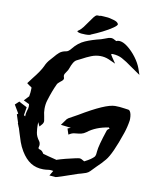

<svg xmlns="http://www.w3.org/2000/svg" viewBox="-124 -995 964 1213"><g transform="rotate(10 358.0 -388.5)"><path d="M317.9 138.7 308.1 137.7Q302.7 136.7 277.8 135.3L296.9 103Q284.7 100.6 274.4 100.6Q270.5 100.6 267.1 101.1Q249 104 232.9 104Q186.5 104 151.9 82.3Q117.2 60.5 89.4 14.6Q72.8 -13.2 63 -41Q53.2 -68.8 45.4 -95.7Q40.5 -112.8 35.2 -128.9L34.7 -128.4Q27.3 -149.9 23.9 -156.2L25.4 -157.2L8.3 -209L16.1 -215.3L-15.1 -268.1L9.8 -291.5L24.4 -283.2L61.5 -264.2L60.1 -254.4Q56.2 -232.9 53.2 -211.9L62 -205.6Q62 -226.1 68.4 -244.6Q74.2 -259.3 74.2 -273.4Q74.2 -279.8 72.8 -286.1L36.1 -303.7Q51.8 -321.3 57.1 -326.2Q64.5 -333.5 65.4 -335Q70.3 -361.3 70.3 -384.3V-392.1Q50.8 -404.8 38.6 -414.6L65.9 -450.7Q109.9 -505.4 125 -538.1Q136.2 -565.4 157.2 -587.4Q166.5 -596.7 175.8 -608.4Q187.5 -623.5 203.6 -637.5Q219.7 -651.4 245.6 -655.3Q260.7 -657.2 277.8 -679.2Q309.6 -719.2 351.6 -737.3Q393.6 -755.4 450.2 -769Q460.4 -772 471.2 -776.4Q496.6 -787.6 512.2 -787.6Q524.4 -787.6 542 -776.4Q544.4 -775.4 546.4 -773.9Q554.2 -778.3 564 -778.3Q588.9 -778.3 619.9 -754.2Q650.9 -730 676.8 -695.3Q702.6 -660.6 714.4 -627.4L727.5 -588.9Q678.2 -622.1 663.1 -633.3Q631.3 -657.2 599.6 -674.3Q575.2 -687.5 540 -689.5Q529.8 -689.5 529.8 -687.5Q529.8 -686 530.8 -682.6Q533.2 -677.2 564 -632.3L519.5 -652.3Q492.7 -663.6 464.8 -663.6Q434.6 -663.6 406 -652.1Q377.4 -640.6 350.1 -625.5L320.8 -610.8Q309.1 -605 299.8 -588.6Q290.5 -572.3 285.4 -556.2Q280.3 -540 270.5 -527.8Q258.3 -512.2 258.3 -502.4Q258.3 -496.6 260.7 -490.7Q262.2 -486.8 262.2 -483.9Q262.2 -478.5 257.6 -472.7Q252.9 -466.8 243.7 -460.4Q238.8 -456.1 232.9 -450.9Q227.1 -445.8 224.6 -441.4Q201.7 -393.6 182.1 -329.1Q174.3 -304.2 174.3 -273.9Q174.3 -251 180.7 -225.6Q185.5 -202.6 185.5 -197.3Q185.5 -184.6 176.3 -174.3L162.1 -158.2L149.9 -184.1L149.4 -164.6Q149.4 -142.6 153.1 -117.4Q156.7 -92.3 176.8 -66.4Q183.1 -57.6 183.1 -45.4Q183.1 -38.1 181.4 -33Q179.7 -27.8 179.7 -24.9Q179.7 -22.5 181.2 -20Q182.6 -17.6 194.3 -14.2Q205.6 -9.8 213.9 4.4Q214.8 6.3 215.8 7.3Q241.2 15.1 301.3 29.8L301.8 31.2Q313.5 27.3 329.6 22.5Q345.7 17.6 361.8 13.7Q435.1 -4.4 446.8 -4.4Q457.5 -4.4 475.1 7.3Q477.1 8.8 478.5 9.3L481 8.3Q524.4 -13.7 540.5 -32.7Q547.4 -44.9 547.9 -67.4Q550.3 -102.5 585 -206.5Q589.8 -217.3 600.6 -220.2L595.7 -228.5Q513.7 -216.3 460.9 -174.8Q445.8 -163.6 430.7 -160.2Q415.5 -156.7 401.4 -155.8Q381.3 -155.3 365.7 -147.9L351.1 -139.6L338.9 -176.8L358.9 -184.6L293.9 -192.4Q312 -215.8 315.9 -222.7Q322.3 -234.4 333 -241.2L390.1 -272.9Q550.3 -369.1 610.8 -369.1Q640.1 -369.1 670.4 -364.3L695.8 -360.8Q701.2 -360.8 706.5 -354.5Q717.8 -338.9 717.8 -304.7Q717.8 -299.3 717.3 -294.9Q710.9 -252 697.3 -211.9Q648.4 -67.9 612.8 -25.9Q588.9 2.9 562.5 27.3Q544.4 44.9 527.3 63.5Q517.6 73.7 503.7 79.1Q489.7 84.5 474.6 88.4Q463.9 90.8 454.6 93.8Q326.2 138.7 317.9 138.7ZM347.2 -781.2Q315.9 -781.2 301.8 -786.6Q293.9 -789.6 293.9 -792.5Q293.9 -794.4 297.4 -796.9Q313.5 -807.1 327.9 -825.9Q342.3 -844.7 355.2 -864Q368.2 -883.3 378.7 -896.7Q389.2 -910.2 397.5 -912.6Q400.9 -913.1 404.3 -913.1L412.6 -912.6Q418.9 -912.6 422.4 -914.6L442.4 -913.6Q470.7 -913.1 493.2 -906.2Q507.3 -903.3 520 -897.9Q532.7 -892.6 538.1 -881.3V-880.4Q538.1 -871.6 513.7 -855Q488.3 -837.4 451.4 -818.8Q414.6 -800.3 382.8 -787.6Q376 -781.2 347.2 -781.2Z"/></g></svg>

Font: Unutterable
Style: Regular
Weight: 400
Designer: GGBotNet
Foundry: f0n7.com
Version: 1.00